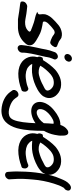

<svg xmlns="http://www.w3.org/2000/svg" viewBox="718 -1548 1013 2651"><g transform="rotate(90 1224.5 -222.5)"><path d="M-77 -5C-65 4 -48 5 -48 5L-32 8H-30C-5 11 25 16 56 19C88 23 127 32 165 36H252C348 40 420 10 472 -39C488 -54 514 -80 523 -107L524 -113C529 -157 505 -184 479 -201C457 -219 431 -230 404 -247C373 -265 340 -280 299 -290L253 -300C235 -302 212 -306 202 -309C195 -324 193 -321 199 -345L211 -367C214 -372 233 -393 263 -420C293 -446 315 -462 321 -465C340 -472 347 -472 357 -470L378 -459C398 -442 424 -429 450 -419L468 -414C497 -397 529 -430 543 -460C552 -472 556 -493 536 -504C531 -506 530 -507 522 -509L504 -516C493 -521 481 -525 473 -529C458 -536 444 -552 420 -564H418C376 -578 335 -570 294 -553C263 -540 233 -515 197 -481C162 -448 138 -423 125 -402C113 -384 104 -366 100 -351H99V-350C83 -279 117 -254 78 -237L62 -230L75 -224C121 -201 171 -197 211 -183C248 -171 289 -155 326 -140C334 -131 336 -129 336 -118C315 -90 283 -69 237 -64C187 -57 144 -73 90 -80C62 -83 35 -88 5 -90L-14 -92C-21 -93 -40 -87 -51 -78C-82 -58 -85 -25 -77 -5Z M646 -658C639 -627 659 -605 687 -605C715 -605 743 -628 749 -656C756 -685 737 -709 708 -709C677 -709 652 -684 646 -658ZM583 -352C578 -332 576 -311 571 -289C566 -267 560 -242 555 -217L540 -141C532 -104 523 -41 521 -13V-11C522 -6 522 -5 522 3C523 16 530 25 535 30C565 59 626 23 626 -20C624 -92 650 -200 671 -289L686 -355H685C690 -386 697 -415 708 -439L716 -457C724 -474 719 -487 714 -495C692 -536 633 -508 619 -473V-472L612 -452C601 -424 590 -389 583 -352Z M696 -304C675 -273 679 -248 688 -232C675 -183 677 -145 690 -107C721 -19 814 45 968 29C1013 24 1051 16 1083 6L1123 -8C1138 -10 1147 -15 1152 -19L1153 -18C1174 -53 1165 -84 1149 -97C1139 -106 1127 -110 1111 -105L1110 -103L1067 -88C1047 -82 1017 -77 979 -72C909 -65 852 -82 825 -106C805 -122 790 -138 782 -161C801 -159 824 -158 848 -157C918 -154 984 -171 1034 -188C1101 -213 1181 -249 1228 -312L1229 -316C1273 -387 1248 -450 1220 -486C1195 -515 1162 -543 1110 -555C1006 -576 922 -530 862 -479C815 -435 767 -373 729 -310C713 -309 702 -306 696 -304ZM806 -273C834 -323 883 -378 924 -414C959 -441 984 -455 1023 -458C1081 -463 1108 -443 1131 -417C1147 -396 1157 -372 1143 -351C1133 -339 1108 -324 1080 -312H1079C1040 -289 992 -269 941 -256C888 -242 838 -253 806 -273Z M1142 80C1139 92 1141 105 1148 114C1155 125 1163 134 1170 145C1219 211 1304 257 1415 264C1563 269 1632 174 1669 50C1702 -74 1704 -198 1705 -301L1706 -315V-323C1730 -364 1751 -418 1761 -471C1770 -510 1774 -549 1771 -577C1770 -579 1781 -676 1711 -656C1702 -654 1695 -648 1689 -644C1657 -622 1637 -589 1624 -550C1550 -552 1479 -508 1436 -473C1394 -442 1353 -402 1327 -349C1266 -218 1346 -120 1488 -154C1529 -164 1566 -182 1600 -206C1598 -150 1593 -85 1586 -33C1570 73 1549 141 1495 157H1494C1461 169 1413 163 1372 149C1323 133 1281 108 1259 76L1237 45C1231 37 1222 29 1204 29C1177 29 1149 51 1142 80ZM1445 -364C1471 -396 1510 -425 1547 -444C1571 -456 1586 -459 1608 -455C1605 -415 1601 -365 1600 -322L1596 -316C1566 -273 1524 -241 1477 -226C1381 -203 1393 -309 1445 -364Z M1756 -304C1735 -273 1739 -248 1748 -232C1735 -183 1737 -145 1750 -107C1781 -19 1874 45 2028 29C2073 24 2111 16 2143 6L2183 -8C2198 -10 2207 -15 2212 -19L2213 -18C2234 -53 2225 -84 2209 -97C2199 -106 2187 -110 2171 -105L2170 -103L2127 -88C2107 -82 2077 -77 2039 -72C1969 -65 1912 -82 1885 -106C1865 -122 1850 -138 1842 -161C1861 -159 1884 -158 1908 -157C1978 -154 2044 -171 2094 -188C2161 -213 2241 -249 2288 -312L2289 -316C2333 -387 2308 -450 2280 -486C2255 -515 2222 -543 2170 -555C2066 -576 1982 -530 1922 -479C1875 -435 1827 -373 1789 -310C1773 -309 1762 -306 1756 -304ZM1866 -273C1894 -323 1943 -378 1984 -414C2019 -441 2044 -455 2083 -458C2141 -463 2168 -443 2191 -417C2207 -396 2217 -372 2203 -351C2193 -339 2168 -324 2140 -312H2139C2100 -289 2052 -269 2001 -256C1948 -242 1898 -253 1866 -273Z M2371 -562C2295 -396 2269 -162 2268 -7C2266 42 2265 80 2268 111C2269 144 2270 157 2272 173C2274 200 2285 204 2292 208C2312 221 2344 213 2362 189C2369 179 2379 165 2375 150L2374 137C2374 126 2373 111 2371 82C2365 12 2369 -76 2378 -171C2385 -265 2405 -368 2434 -459C2453 -521 2465 -550 2488 -589C2490 -593 2492 -596 2493 -598L2507 -609C2521 -620 2526 -634 2529 -646C2536 -675 2517 -696 2491 -696C2477 -696 2462 -690 2452 -682L2441 -673C2407 -645 2387 -601 2371 -562Z"/></g></svg>

Font: Stray Cat
Style: ExBlkObl
Weight: 1000
Version: Version 1.0